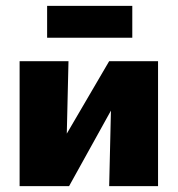

<svg xmlns="http://www.w3.org/2000/svg" viewBox="-20 -636 607 656"><path d="M353 0 363 -427H520V0ZM47 0V-427H214L204 0ZM153 0V-85L353 -427H405V-341L216 0ZM141 -507V-616H432V-507Z"/></svg>

Font: Ysabeau Infant Black
Style: Regular
Weight: 900
Designer: Christian Thalmann (Catharsis Fonts)
Version: Version 2.001;gftools[0.9.30]; featfreeze: ss01,ss02,lnum